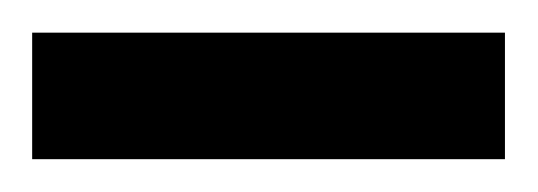

<svg xmlns="http://www.w3.org/2000/svg" viewBox="-44 -97 328 117"><path d="M263.7 0H-24.4V-77.1H263.7Z"/></svg>

Font: Kadhim
Style: Regular
Weight: 400
Designer: Developer/ Husham Jawad
Version: Version 1.00;December 29, 2020;FontCreator 13.0.0.2683 32-bi